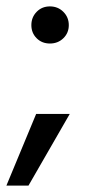

<svg xmlns="http://www.w3.org/2000/svg" viewBox="-28 -457 273 600"><path d="M128 -437Q153 -437 170 -420Q187 -403 187 -378.5Q187 -354 170 -337.5Q153 -321 128 -321Q103 -321 86.5 -337.5Q70 -354 70 -378.5Q70 -403 86.5 -420Q103 -437 128 -437ZM61 123H-8L85 -101H190Z"/></svg>

Font: Hind Jalandhar
Style: Regular
Weight: 400
Designer: Namrata Goyal
Foundry: Indian Type Foundry
Version: Version 0.702;PS 1.0;hotconv 1.0.81;makeotf.lib2.5.63406